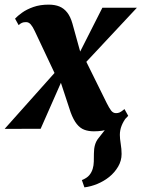

<svg xmlns="http://www.w3.org/2000/svg" viewBox="-59 -556 611 829"><path d="M305.5 253 294.5 221.5Q316 213 326.5 200.5Q337 188 341.5 172Q345.5 159 346 142Q346.5 125 346.5 106.5Q346.5 65 365.5 41.5Q384.5 18 400.5 -3L487 -49.5Q473.5 -32 466 -13Q458.5 6 458.5 26.5Q458.5 42 462.2 64.8Q466 87.5 466 109Q466 138 451 163.5Q436 189 412.5 208Q390 226 362 237.8Q334 249.5 305.5 253ZM346.5 11Q323 11 305 4.2Q287 -2.5 272.5 -20.5Q258 -38.5 246 -71L185.5 -254.5L221 -237L116.5 0L-39 0.5L205 -273L190.5 -211L91.5 -421Q83 -439.5 74.2 -450Q65.5 -460.5 53.5 -460.5Q42.5 -460.5 35.8 -457.5Q29 -454.5 21.5 -447.5L6 -475.5Q16.5 -487 36.2 -501.2Q56 -515.5 85 -525.8Q114 -536 151 -536Q178 -536 197.5 -528Q217 -520 231 -502.2Q245 -484.5 253.5 -455L298.5 -292.5L269 -297.5L383 -522.5H532L281.5 -254.5L298.5 -320L402 -110.5Q412 -90.5 420.5 -79Q429 -67.5 442 -67.5Q450.5 -67.5 457.5 -70.5Q464.5 -73.5 478.5 -85L494.5 -56Q481 -40 460.5 -24.5Q440 -9 412 1Q384 11 346.5 11Z"/></svg>

Font: Merriweather 96pt Black
Style: Italic
Weight: 900
Italic angle: -7.8°
Version: Version 2.101